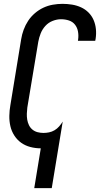

<svg xmlns="http://www.w3.org/2000/svg" viewBox="-20 -763 540 998"><path d="M158 215 192 8Q164 8 137.5 1Q111 -6 90 -21Q69 -36 54.5 -58.5Q40 -81 34 -107Q28 -133 28.5 -161Q29 -189 34 -217L90 -559Q94 -584 103 -608.5Q112 -633 126.5 -655Q141 -677 161.5 -694.5Q182 -712 205.5 -723Q229 -734 254.5 -738.5Q280 -743 305 -743Q330 -743 354.5 -739Q379 -735 401 -725Q423 -715 440 -698Q457 -681 466.5 -659Q476 -637 478.5 -612Q481 -587 477 -561L475 -551H385L386 -557Q389 -578 385.5 -598.5Q382 -619 370 -634.5Q358 -650 338.5 -656.5Q319 -663 297 -663Q276 -663 254 -654.5Q232 -646 216 -628.5Q200 -611 191.5 -589.5Q183 -568 179 -546L122 -204Q120 -188 119.5 -172Q119 -156 121.5 -141Q124 -126 130.5 -112.5Q137 -99 148.5 -89.5Q160 -80 175 -76Q190 -72 206 -72Q220 -72 235 -75Q250 -78 263.5 -86Q277 -94 287.5 -106Q298 -118 306 -131L249 215Z"/></svg>

Font: Iosevka Term Curly Md Obl
Style: Regular
Weight: 500
Italic angle: -9°
Designer: Belleve Invis
Foundry: Belleve Invis
Version: Version 32.3.0